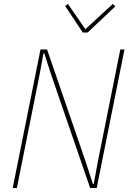

<svg xmlns="http://www.w3.org/2000/svg" viewBox="-20 -947 653 967"><path d="M239 -567 203 -678H199L177 -559L65 0H44L184 -698H217L412 -131L448 -20H452L474 -139L586 -698H607L467 0H434ZM397 -783 308 -917 322 -927 410 -800 548 -927 561 -915 421 -783Z"/></svg>

Font: IBM Plex Sans Cond Thin
Style: Italic
Weight: 100
Width: 3
Italic angle: -11°
Designer: Mike Abbink, Paul van der Laan, Pieter van Rosmalen
Foundry: Bold Monday
Version: Version 1.3